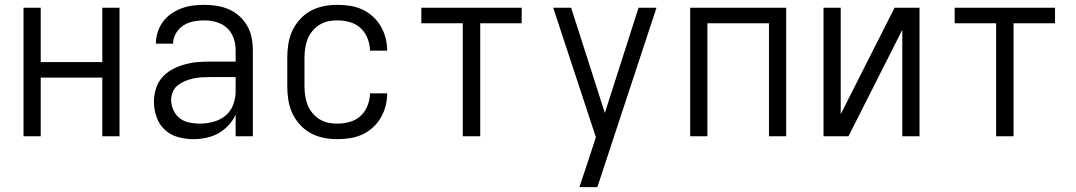

<svg xmlns="http://www.w3.org/2000/svg" viewBox="-20 -562 4440 792"><path d="M77 0V-530H148V-306H402V-530H473V0H402V-242H148V0Z M778 12Q746 12 714.5 3.5Q683 -5 659.5 -27Q636 -49 625.5 -80Q615 -111 615 -143Q615 -169 623 -195.5Q631 -222 648.5 -242Q666 -262 689.5 -275Q713 -288 739 -295.5Q765 -303 791.5 -305.5Q818 -308 845 -308H952V-355Q952 -372 948.5 -388.5Q945 -405 937 -420Q929 -435 916.5 -446.5Q904 -458 888.5 -465Q873 -472 856 -475Q839 -478 822 -478Q800 -478 777.5 -473.5Q755 -469 736.5 -457Q718 -445 706 -425Q694 -405 694 -382H623Q623 -406 630.5 -429.5Q638 -453 652 -472Q666 -491 686 -505Q706 -519 728.5 -527.5Q751 -536 774.5 -539Q798 -542 822 -542Q848 -542 874 -538Q900 -534 924 -523.5Q948 -513 967.5 -495.5Q987 -478 1000 -455Q1013 -432 1018 -406.5Q1023 -381 1023 -355V0H952V-89Q941 -65 922.5 -45Q904 -25 880.5 -12Q857 1 830.5 6.5Q804 12 778 12ZM804 -52Q832 -52 860 -59.5Q888 -67 909.5 -84.5Q931 -102 941.5 -129Q952 -156 952 -184V-244H845Q828 -244 810.5 -243Q793 -242 776 -238Q759 -234 743 -227.5Q727 -221 713.5 -210.5Q700 -200 693 -183.5Q686 -167 686 -150Q686 -128 695.5 -107.5Q705 -87 722 -74Q739 -61 760.5 -56.5Q782 -52 804 -52Z M1371 12Q1343 12 1315 6.5Q1287 1 1262 -12.5Q1237 -26 1217.5 -47.5Q1198 -69 1186 -94.5Q1174 -120 1169.5 -148.5Q1165 -177 1165 -205V-325Q1165 -353 1169.5 -381.5Q1174 -410 1186 -435.5Q1198 -461 1217.5 -482.5Q1237 -504 1262 -517.5Q1287 -531 1315 -536.5Q1343 -542 1371 -542Q1398 -542 1424 -538Q1450 -534 1474 -523Q1498 -512 1517.5 -494.5Q1537 -477 1550.5 -454Q1564 -431 1570.5 -405.5Q1577 -380 1577 -354V-353H1506Q1506 -379 1496 -404Q1486 -429 1467 -446.5Q1448 -464 1422.5 -471Q1397 -478 1371 -478Q1352 -478 1333 -474Q1314 -470 1297.5 -459.5Q1281 -449 1268.5 -434Q1256 -419 1249 -401Q1242 -383 1239 -363.5Q1236 -344 1236 -325V-205Q1236 -186 1239 -166.5Q1242 -147 1249 -129Q1256 -111 1268.5 -96Q1281 -81 1297.5 -70.5Q1314 -60 1333 -56Q1352 -52 1371 -52Q1397 -52 1422.5 -59Q1448 -66 1467 -83.5Q1486 -101 1496 -126Q1506 -151 1506 -177H1577V-176Q1577 -150 1570.5 -124.5Q1564 -99 1550.5 -76Q1537 -53 1517.5 -35.5Q1498 -18 1474 -7Q1450 4 1424 8Q1398 12 1371 12Z M1889 0V-466H1718V-530H2132V-466H1961V0Z M2370 210Q2380 179 2390.5 148.5Q2401 118 2411 87L2438 4L2262 -530H2336L2475 -96L2614 -530H2688L2444 210Z M2827 0V-530H3223V0H3152V-466H2898V0Z M3377 0V-530H3448V-91L3670 -530H3773V0H3702V-439L3480 0Z M4089 0V-466H3918V-530H4332V-466H4161V0Z"/></svg>

Font: Lode
Style: Regular
Weight: 400
Monospace: yes
Designer: Belleve Invis
Foundry: Belleve Invis
Version: Version 29.2.0; ttfautohint (v1.8.3)